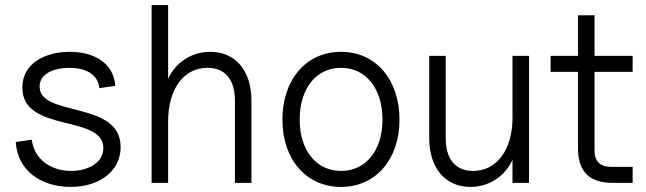

<svg xmlns="http://www.w3.org/2000/svg" viewBox="-20 -720 2543 756"><path d="M258 16C374 16 455 -48 455 -141C455 -326 136 -257 136 -379C136 -431 194 -453 253 -453C313 -453 366 -430 371 -373L434 -382C428 -473 348 -516 255 -516C160 -516 68 -472 68 -375C68 -195 387 -271 387 -137C387 -78 325 -47 260 -47C181 -47 115 -92 105 -170L42 -161C49 -48 142 16 258 16Z M905 -324V0H970V-324C970 -442 907 -516 808 -516C733 -516 671 -473 642 -410V-700H577V0H642V-243C642 -370 704 -453 797 -453C866 -453 905 -407 905 -324Z M1323 16C1459 16 1553 -92 1553 -249C1553 -407 1459 -516 1323 -516C1186 -516 1092 -407 1092 -249C1092 -92 1186 16 1323 16ZM1323 -47C1225 -47 1160 -128 1160 -249C1160 -372 1225 -453 1323 -453C1420 -453 1486 -372 1486 -249C1486 -128 1421 -47 1323 -47Z M1832 16C1907 16 1969 -27 1998 -91V0H2063V-500H1998V-257C1998 -130 1936 -47 1843 -47C1774 -47 1735 -93 1735 -176V-500H1670V-176C1670 -59 1733 16 1832 16Z M2391 0H2471V-63H2386C2343 -63 2321 -85 2321 -128V-437H2471V-500H2321V-660H2256V-500H2148V-437H2256V-135C2256 -45 2301 0 2391 0Z"/></svg>

Font: Uncut Sans Book
Style: Regular
Weight: 350
Designer: Kasper Nordkvist
Foundry: UNCUT.wtf
Version: Version 1.304;Glyphs 3.2 (3246)